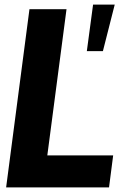

<svg xmlns="http://www.w3.org/2000/svg" viewBox="-20 -820 561 840"><path d="M457 0H6.8L108.9 -779.8H271L187 -140.1H475.1ZM387.2 -799.8H481.9L430.2 -596.2H359.9Z"/></svg>

Font: Cooper Hewitt
Style: Bold Italic
Weight: 712
Designer: Village Type and Design LLC
Foundry: Cooper Hewitt Smithsonian Design Museum
Version: 1.000